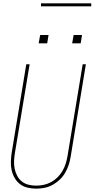

<svg xmlns="http://www.w3.org/2000/svg" viewBox="-20 -1119 565 1147"><path d="M197 8Q170 8 144.5 2Q119 -4 99.5 -19Q80 -34 67.5 -56Q55 -78 49.5 -103Q44 -128 45 -154.5Q46 -181 50 -208L137 -735H157L69 -205Q65 -181 64 -157.5Q63 -134 67.5 -111.5Q72 -89 82.5 -69Q93 -49 110.5 -35Q128 -21 150.5 -15.5Q173 -10 197 -10Q219 -10 242 -15Q265 -20 286 -31.5Q307 -43 324 -60Q341 -77 353 -97.5Q365 -118 372 -140Q379 -162 383 -185L474 -735H493L402 -182Q398 -157 390 -133Q382 -109 369 -86.5Q356 -64 336.5 -45.5Q317 -27 294 -14.5Q271 -2 246 3Q221 8 197 8ZM411 -860 420 -910H470L462 -860ZM211 -860 220 -910H270L262 -860ZM225 -1081V-1099H525V-1081Z"/></svg>

Font: Iosevka SS04 Thin Oblique
Style: Regular
Weight: 100
Italic angle: -9°
Monospace: yes
Designer: Belleve Invis
Foundry: Belleve Invis
Version: Version 19.0.0; ttfautohint (v1.8.4)